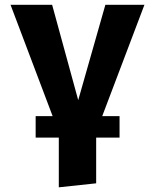

<svg xmlns="http://www.w3.org/2000/svg" viewBox="-20 -565 655 812"><path d="M228.7 227.2V16.9H130.8V-73.8H202.6L24.6 -544.6H200.5L310.8 -141.5L425.6 -544.6H590.8L412.3 -73.8H485.6V16.9H386.7V210.3Z"/></svg>

Font: Fira Code
Style: Bold
Weight: 700
Monospace: yes
Designer: Carrois Corporate, Edenspiekermann AG, Nikita Prokopov
Foundry: Carrois Corporate, Edenspiekermann AG, Nikita Prokopov
Version: Version 6.000; ttfautohint (v1.8.2) -l 8 -r 50 -G 200 -x 14 